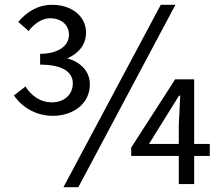

<svg xmlns="http://www.w3.org/2000/svg" viewBox="-20 -766 929 799"><path d="M200 -284C284 -284 354 -334 354 -415C354 -473 310 -510 260 -523C305 -543 338 -578 338 -630C338 -702 274 -746 198 -746C138 -746 93 -718 56 -675L99 -637C123 -668 155 -690 188 -690C236 -690 267 -662 267 -621C267 -576 223 -542 147 -542V-497C234 -497 283 -470 283 -419C283 -370 244 -340 196 -340C150 -340 112 -365 86 -406L38 -369C71 -320 129 -284 200 -284ZM244 13H306L710 -746H649ZM724 0H788V-117H853V-167H788V-436H709L526 -152V-117H724ZM724 -167H600L669 -278L725 -368H730L724 -247Z"/></svg>

Font: Source Han Sans JP
Style: Regular
Weight: 400
Designer: Ryoko NISHIZUKA 西塚涼子 (kana, bopomofo & ideographs); Paul D. Hunt (Latin, Greek & Cyrillic); Sandoll Communications 산돌커뮤니
Foundry: Adobe
Version: Version 2.004;hotconv 1.0.118;makeotfexe 2.5.65603